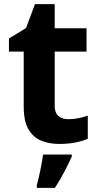

<svg xmlns="http://www.w3.org/2000/svg" viewBox="-20 -682 474 923"><path d="M308 -109Q333 -109 356 -113.5Q379 -118 402 -126V-15Q378 -4 342.5 3Q307 10 265 10Q216 10 177.5 -6Q139 -22 116.5 -61Q94 -100 94 -171V-434H23V-497L105 -547L148 -662H243V-546H396V-434H243V-171Q243 -140 261 -124.5Q279 -109 308 -109ZM325 61V71Q310 104 290 142.5Q270 181 244 221H157V208Q165 179 174 136Q183 93 187 61Z"/></svg>

Font: Noto Sans
Style: Bold
Weight: 700
Designer: Monotype Design Team
Foundry: Monotype Imaging Inc.
Version: Version 2.000;GOOG;noto-source:20170915:90ef993387c0; ttfaut